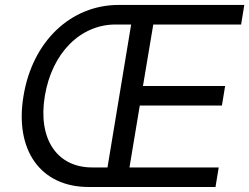

<svg xmlns="http://www.w3.org/2000/svg" viewBox="-20 -747 996 767"><path d="M943.2 -649.1 956 -727.3H454.5C263.1 -727.3 109.7 -582.4 73.9 -363.6C37.6 -146.3 142.8 0 333.8 0H840.9L853.7 -78.1H497.2L538.4 -325.3H866.5L879.3 -403.4H551.1L592.3 -649.1ZM409.4 -78.1H348C206.7 -78.1 130.7 -193.2 159.1 -363.6C187.5 -535.5 301.1 -649.1 441.8 -649.1H503.9Z"/></svg>

Font: TID UI
Style: Italic
Weight: 400
Italic angle: -9.39999°
Designer: The TID Project Authors
Foundry: Bakken & Bæck
Version: Version 1.001;hotconv 1.0.109;makeotfexe 2.5.65596